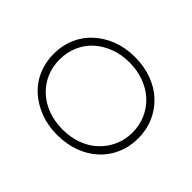

<svg xmlns="http://www.w3.org/2000/svg" viewBox="-140 -970 1245 1245"><g transform="rotate(45 483.0 -347.5)"><path d="M482 10Q397 10 326 -17.5Q255 -45 203 -92Q151 -139 123 -204.5Q95 -270 95 -347Q95 -424 123 -489Q151 -554 203 -602Q255 -650 326 -677.5Q397 -705 482 -705Q568 -705 639.5 -678.5Q711 -652 762.5 -603.5Q814 -555 842.5 -489.5Q871 -424 871 -347Q871 -269 842.5 -203.5Q814 -138 762.5 -90.5Q711 -43 639.5 -16.5Q568 10 482 10ZM483 -40Q556 -40 618 -63Q680 -86 724 -128Q768 -170 793 -225.5Q818 -281 818 -347Q818 -412 793 -469Q768 -526 724 -567Q680 -608 617.5 -631.5Q555 -655 483 -655Q409 -655 347.5 -631.5Q286 -608 241.5 -567.5Q197 -527 172.5 -470Q148 -413 148 -347Q148 -281 172.5 -225Q197 -169 241.5 -127.5Q286 -86 347.5 -63Q409 -40 483 -40Z"/></g></svg>

Font: Lexend Giga ExtraLight
Style: Regular
Weight: 250
Version: Version 1.007